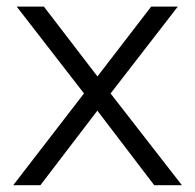

<svg xmlns="http://www.w3.org/2000/svg" viewBox="-20 -545 574 565"><path d="M18.9 0 241.3 -288.4 240.3 -253.1 29.2 -525.5H109.2L282 -300.2L251.9 -300.8L424.8 -525.5H503.2L290.1 -250.2L291.1 -288.3L515.3 0H433.8L251.1 -239.6L279.3 -236.2L98.9 0Z"/></svg>

Font: Montserrat Thin
Style: Regular
Weight: 100
Designer: Julieta Ulanovsky
Foundry: Julieta Ulanovsky
Version: Version 9.000